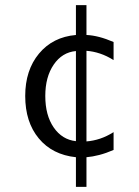

<svg xmlns="http://www.w3.org/2000/svg" viewBox="-20 -600 540 747"><path d="M421.9 -436.5V-366.2Q395.5 -382.8 369.1 -391.6Q342.8 -400.4 316.4 -402.3V-49.8Q342.8 -51.8 369.1 -60.5Q395.5 -69.3 421.9 -85.9V-16.6Q392.6 -3.9 366.2 2.9Q339.8 9.8 316.4 11.7V127H275.4V11.7Q183.6 2 130.9 -61.5Q78.1 -125 78.1 -226.6Q78.1 -327.1 131.8 -391.6Q185.5 -456.1 275.4 -463.9V-580.1H316.4V-463.9Q339.8 -462.9 366.2 -456.1Q392.6 -449.2 421.9 -436.5ZM275.4 -50.8V-401.4Q221.7 -396.5 189 -348.6Q156.2 -300.8 156.2 -226.6Q156.2 -151.4 189 -104Q221.7 -56.6 275.4 -50.8Z"/></svg>

Font: BabelStone Marchen
Style: Regular
Weight: 400
Designer: Andrew West
Foundry: Andrew West
Version: Version 9.003 2021-11-11